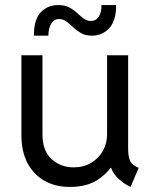

<svg xmlns="http://www.w3.org/2000/svg" viewBox="-20 -738 610 766"><path d="M258.8 7.8Q201.2 7.8 157.7 -16.6Q114.3 -41 89.8 -87.2Q65.4 -133.3 65.4 -198.2V-517.6H149.4V-202.1Q149.4 -136.2 185.8 -103.3Q222.2 -70.3 273.4 -70.3Q313.5 -70.3 343.5 -88.1Q373.5 -106 390.4 -136Q407.2 -166 407.2 -202.1V-517.6H491.2V-146.5Q491.2 -112.3 499.5 -95.5Q507.8 -78.6 533.2 -68.4L501 7.8Q465.3 -9.3 443.1 -34.9Q420.9 -60.5 420.9 -85.9L460.9 -68.4H395.5L439.5 -97.7Q419.9 -56.2 375 -24.2Q330.1 7.8 258.8 7.8ZM115.2 -595.7Q115.2 -661.1 143.1 -689.5Q170.9 -717.8 210.9 -717.8Q238.3 -717.8 256.3 -708.3Q274.4 -698.7 287.8 -686Q301.3 -673.3 314 -663.8Q326.7 -654.3 342.8 -654.3Q362.8 -654.3 374.3 -672.1Q385.7 -689.9 384.8 -717.8H443.4Q443.4 -654.8 415.5 -625.2Q387.7 -595.7 346.7 -595.7Q321.3 -595.7 303.7 -605.7Q286.1 -615.7 272.2 -628.9Q258.3 -642.1 245.1 -652.1Q231.9 -662.1 214.8 -662.1Q195.8 -662.1 184.6 -644Q173.3 -626 172.9 -595.7Z"/></svg>

Font: Reddit Sans
Style: Regular
Weight: 400
Designer: Stephen Hutchings
Foundry: Reddit
Version: Version 1.014